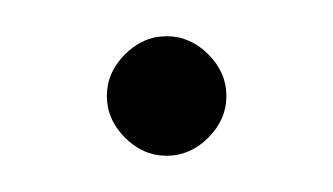

<svg xmlns="http://www.w3.org/2000/svg" viewBox="-20 -376 184 106"><path d="M72 -290Q59 -290 49 -300Q39 -310 39 -323Q39 -336 49 -346Q59 -356 72 -356Q85 -356 95 -346Q105 -336 105 -323Q105 -310 95 -300Q85 -290 72 -290Z"/></svg>

Font: DM Sans 17pt Thin
Style: Regular
Weight: 250
Version: Version 4.004;gftools[0.9.30]